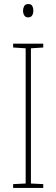

<svg xmlns="http://www.w3.org/2000/svg" viewBox="-20 -930 278 950"><path d="M194 0H45V-19L107 -22V-691L45 -695V-714H194V-695L133 -691V-22L194 -19ZM120 -910Q135 -910 140 -900Q145 -890 145 -878Q145 -863 139 -853.5Q133 -844 119 -844Q106 -844 100 -854Q94 -864 94 -877Q94 -889 99.5 -899.5Q105 -910 120 -910Z"/></svg>

Font: Noto Sans Devanagari UI Condensed Thin
Style: Regular
Weight: 100
Width: 3
Designer: Jelle Bosma - Monotype Design Team
Foundry: Monotype Imaging Inc.
Version: Version 2.004; ttfautohint (v1.8.4.7-5d5b)